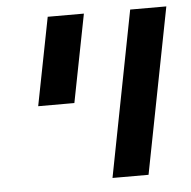

<svg xmlns="http://www.w3.org/2000/svg" viewBox="-47 -653 698 700"><g transform="rotate(-5 302.0 -303.0)"><path d="M285.2 -606 222.2 -284.2H89.8L152.8 -606ZM586.9 -606 468.8 0H336.9L454.6 -606Z"/></g></svg>

Font: Arimo
Style: Bold Italic
Weight: 700
Italic angle: -12°
Designer: Steve Matteson
Foundry: Monotype Imaging Inc.
Version: Version 1.33